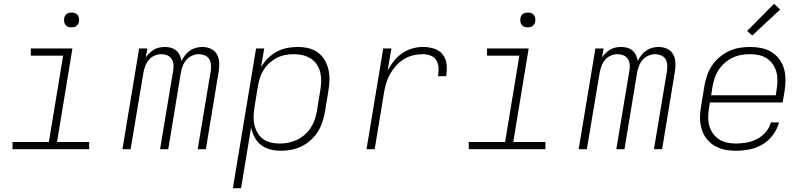

<svg xmlns="http://www.w3.org/2000/svg" viewBox="-20 -785 4240 1010"><path d="M46 0V-38H237L312 -492H142V-530H361L280 -38H449V0ZM356 -641Q347 -641 338.5 -644Q330 -647 324.5 -654Q319 -661 317.5 -670.5Q316 -680 318 -690Q319 -696 322 -702Q325 -708 331 -712Q337 -716 343.5 -717.5Q350 -719 356 -719Q366 -719 374.5 -716Q383 -713 388.5 -706Q394 -699 395.5 -689.5Q397 -680 395 -670Q394 -664 390.5 -658Q387 -652 381.5 -648Q376 -644 369.5 -642.5Q363 -641 356 -641Z M624 0 712 -530H755L747 -483Q756 -496 767 -506.5Q778 -517 791 -524.5Q804 -532 818.5 -535Q833 -538 847 -538Q847 -538 847 -538Q847 -538 847 -538Q864 -538 880 -533.5Q896 -529 907.5 -519Q919 -509 925.5 -494.5Q932 -480 935 -464Q942 -480 953.5 -494.5Q965 -509 979.5 -519Q994 -529 1011 -533.5Q1028 -538 1045 -538Q1045 -538 1045 -538Q1045 -538 1045 -538Q1069 -538 1090 -528Q1111 -518 1121.5 -498.5Q1132 -479 1133 -455Q1134 -431 1130 -407L1063 0H1020L1089 -414Q1091 -430 1089.5 -446.5Q1088 -463 1080 -475.5Q1072 -488 1057 -494Q1042 -500 1026 -500Q1008 -500 990 -492Q972 -484 959.5 -469Q947 -454 940.5 -436Q934 -418 931 -400L865 0H822L891 -414Q894 -430 892.5 -446.5Q891 -463 882.5 -475.5Q874 -488 859.5 -494Q845 -500 828 -500Q810 -500 792 -492Q774 -484 762 -469Q750 -454 743.5 -436Q737 -418 734 -400L667 0Z M1205 205 1327 -530H1370L1353 -432Q1368 -457 1389.5 -478.5Q1411 -500 1436.5 -513.5Q1462 -527 1489.5 -532.5Q1517 -538 1546 -538Q1546 -538 1546 -538Q1546 -538 1546 -538Q1575 -538 1602.5 -531.5Q1630 -525 1652 -509Q1674 -493 1688 -469Q1702 -445 1708 -418Q1714 -391 1713 -362Q1712 -333 1707 -304L1689 -194Q1684 -167 1675 -140.5Q1666 -114 1650.5 -90Q1635 -66 1613 -46.5Q1591 -27 1565 -14.5Q1539 -2 1512 3Q1485 8 1457 8Q1429 8 1401.5 1Q1374 -6 1353 -22.5Q1332 -39 1319 -63.5Q1306 -88 1301 -115L1248 205ZM1450 -30Q1474 -30 1497 -34.5Q1520 -39 1541.5 -49Q1563 -59 1582 -75.5Q1601 -92 1614.5 -112.5Q1628 -133 1635.5 -155.5Q1643 -178 1647 -201L1665 -311Q1669 -335 1669.5 -358.5Q1670 -382 1664.5 -404.5Q1659 -427 1646.5 -446Q1634 -465 1615 -477Q1596 -489 1573 -494.5Q1550 -500 1527 -500Q1505 -500 1482 -496Q1459 -492 1438 -481.5Q1417 -471 1399 -455Q1381 -439 1368 -419Q1355 -399 1348 -377Q1341 -355 1337 -333L1319 -223Q1315 -199 1314 -175.5Q1313 -152 1318 -129.5Q1323 -107 1334 -87.5Q1345 -68 1363 -54.5Q1381 -41 1403.5 -35.5Q1426 -30 1450 -30Z M1908 0 1996 -530H2039L2019 -414Q2033 -440 2052 -464Q2071 -488 2095.5 -505Q2120 -522 2148.5 -530Q2177 -538 2205 -538Q2236 -538 2264 -529Q2292 -520 2309.5 -497.5Q2327 -475 2329.5 -444.5Q2332 -414 2327 -384H2284Q2288 -406 2287 -427.5Q2286 -449 2276 -466.5Q2266 -484 2246.5 -492Q2227 -500 2205 -500Q2180 -500 2154 -494Q2128 -488 2105 -474Q2082 -460 2063.5 -439.5Q2045 -419 2032 -395.5Q2019 -372 2011.5 -347Q2004 -322 2000 -297L1951 0Z M2446 0V-38H2637L2712 -492H2542V-530H2761L2680 -38H2849V0ZM2756 -641Q2747 -641 2738.5 -644Q2730 -647 2724.5 -654Q2719 -661 2717.5 -670.5Q2716 -680 2718 -690Q2719 -696 2722 -702Q2725 -708 2731 -712Q2737 -716 2743.5 -717.5Q2750 -719 2756 -719Q2766 -719 2774.5 -716Q2783 -713 2788.5 -706Q2794 -699 2795.5 -689.5Q2797 -680 2795 -670Q2794 -664 2790.5 -658Q2787 -652 2781.5 -648Q2776 -644 2769.5 -642.5Q2763 -641 2756 -641Z M3024 0 3112 -530H3155L3147 -483Q3156 -496 3167 -506.5Q3178 -517 3191 -524.5Q3204 -532 3218.5 -535Q3233 -538 3247 -538Q3247 -538 3247 -538Q3247 -538 3247 -538Q3264 -538 3280 -533.5Q3296 -529 3307.5 -519Q3319 -509 3325.5 -494.5Q3332 -480 3335 -464Q3342 -480 3353.5 -494.5Q3365 -509 3379.5 -519Q3394 -529 3411 -533.5Q3428 -538 3445 -538Q3445 -538 3445 -538Q3445 -538 3445 -538Q3469 -538 3490 -528Q3511 -518 3521.5 -498.5Q3532 -479 3533 -455Q3534 -431 3530 -407L3463 0H3420L3489 -414Q3491 -430 3489.5 -446.5Q3488 -463 3480 -475.5Q3472 -488 3457 -494Q3442 -500 3426 -500Q3408 -500 3390 -492Q3372 -484 3359.5 -469Q3347 -454 3340.5 -436Q3334 -418 3331 -400L3265 0H3222L3291 -414Q3294 -430 3292.5 -446.5Q3291 -463 3282.5 -475.5Q3274 -488 3259.5 -494Q3245 -500 3228 -500Q3210 -500 3192 -492Q3174 -484 3162 -469Q3150 -454 3143.5 -436Q3137 -418 3134 -400L3067 0Z M3852 8Q3829 8 3806.5 5Q3784 2 3763.5 -6Q3743 -14 3726 -26.5Q3709 -39 3696 -56Q3683 -73 3675.5 -93Q3668 -113 3664.5 -135Q3661 -157 3662.5 -180Q3664 -203 3668 -226L3686 -336Q3691 -363 3700.5 -390.5Q3710 -418 3726.5 -442Q3743 -466 3766.5 -485.5Q3790 -505 3816.5 -517Q3843 -529 3871 -533.5Q3899 -538 3927 -538Q3957 -538 3986 -532Q4015 -526 4039 -511Q4063 -496 4080 -473Q4097 -450 4104.5 -422.5Q4112 -395 4112 -364.5Q4112 -334 4107 -304L4097 -246H3714L3710 -219Q3706 -195 3705.5 -171Q3705 -147 3711 -124.5Q3717 -102 3730 -83.5Q3743 -65 3762 -52.5Q3781 -40 3804 -35Q3827 -30 3852 -30Q3879 -30 3907.5 -35Q3936 -40 3962 -53.5Q3988 -67 4008 -90Q4028 -113 4035 -141H4078Q4069 -106 4046 -75Q4023 -44 3990.5 -25Q3958 -6 3922.5 1Q3887 8 3852 8ZM4061 -284 4065 -311Q4069 -335 4069.5 -359Q4070 -383 4064.5 -405Q4059 -427 4046 -446Q4033 -465 4014.5 -477.5Q3996 -490 3973 -495Q3950 -500 3926 -500Q3926 -500 3926 -500Q3926 -500 3926 -500Q3902 -500 3879 -496Q3856 -492 3834 -481.5Q3812 -471 3793 -454.5Q3774 -438 3760.5 -417.5Q3747 -397 3739.5 -374.5Q3732 -352 3728 -329L3721 -284ZM3937 -598 3910 -622 4052 -765 4084 -735Z"/></svg>

Font: Iosevka Curly XLtExObl
Style: Regular
Weight: 200
Width: 7
Italic angle: -9°
Monospace: yes
Designer: Belleve Invis
Foundry: Belleve Invis
Version: Version 11.0.1; ttfautohint (v1.8.3)